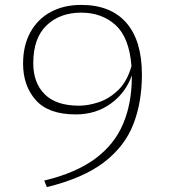

<svg xmlns="http://www.w3.org/2000/svg" viewBox="-20 -737 690 782"><path d="M171 25 160 -1.5Q289 -32.5 367.5 -90.5Q446 -148.5 481.5 -232.8Q517 -317 517 -425.5Q517 -428 517 -430Q492 -359 431.2 -315Q370.5 -271 288.5 -271Q177.5 -271 125.8 -329.2Q74 -387.5 74 -478Q74 -551.5 103.5 -605.2Q133 -659 186.2 -688Q239.5 -717 310.5 -717Q431 -717 494.5 -644.2Q558 -571.5 558 -433Q558 -319.5 522.5 -229.5Q487 -139.5 402.5 -75.2Q318 -11 171 25ZM115.5 -479.5Q115.5 -399.5 162.2 -353Q209 -306.5 302 -306.5Q338.5 -306.5 381.5 -320.5Q424.5 -334.5 461.2 -369.8Q498 -405 515.5 -468Q506.5 -584 450.8 -634.8Q395 -685.5 311 -685.5Q224 -685.5 169.8 -633.8Q115.5 -582 115.5 -479.5Z"/></svg>

Font: Newsreader 6pt ExtraLight
Style: Regular
Weight: 275
Designer: Hugues Gentile
Foundry: Production Type
Version: Version 1.003; ttfautohint (v1.8.3)